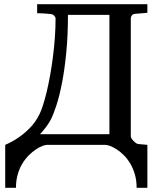

<svg xmlns="http://www.w3.org/2000/svg" viewBox="-20 -691 749 916"><path d="M625 -625Q614.3 -624 609.1 -617.4Q604 -610.8 604 -604V-40Q604 -36.6 607.4 -30.8Q610.8 -24.9 616.2 -19.3Q621.6 -13.7 627.7 -9Q633.8 -4.4 639.2 -3.9L683.1 0V205.1H631.8Q631.8 169.4 623.3 140.4Q614.7 111.3 601.1 88.6Q587.4 65.9 570.6 49.3Q553.7 32.7 536.9 21.7Q520 10.7 505.4 5.4Q490.7 0 481.9 0H205.1Q196.3 0 182.1 5.4Q168 10.7 151.4 21.7Q134.8 32.7 117.9 49.3Q101.1 65.9 87.2 88.6Q73.2 111.3 64.7 140.4Q56.2 169.4 56.2 205.1H4.9V0Q37.1 -13.7 67.4 -34.2Q93.8 -51.8 121.6 -79.6Q149.4 -107.4 168.9 -147Q176.8 -163.1 185.5 -190.4Q194.3 -217.8 202.9 -253.4Q211.4 -289.1 219 -331.1Q226.6 -373 232.4 -418.5Q238.3 -463.9 241.7 -510.7Q245.1 -557.6 245.1 -603Q245.1 -608.9 238.8 -616Q232.4 -623 222.2 -624L199.7 -626Q189.9 -627 178.5 -627.4Q167 -627.9 157.2 -627.9V-670.9H683.1V-629.9ZM502 -620.1H304.2Q304.2 -520.5 296.1 -439.5Q288.1 -358.4 275.9 -295.7Q263.7 -232.9 249.3 -189Q234.9 -145 222.2 -120.1Q215.3 -107.4 206.8 -95Q198.2 -82.5 189.9 -72.8Q180.7 -61 170.9 -50.8H502Z"/></svg>

Font: Charis SIL Cyr
Style: Regular
Weight: 400
Foundry: SIL International
Version: Version 5.000